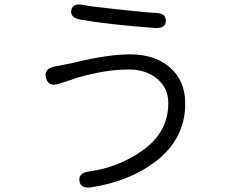

<svg xmlns="http://www.w3.org/2000/svg" viewBox="-20 -790 1040 851"><path d="M385 40Q337 47 332 12Q327 -24 375 -30Q502 -47 609 -121Q726 -202 726 -334Q726 -399 677 -440.5Q628 -482 550 -482Q447 -482 321 -445Q298 -438 276 -430L242 -419Q195 -403 184 -444Q173 -486 222 -495L273 -505Q296 -509 319 -515Q461 -549 557 -549Q665 -549 731 -493Q801 -434 801 -331Q801 -176 672 -76Q555 14 385 40ZM715 -697Q714 -663 666 -666Q454 -682 337 -703Q290 -711 296 -745Q303 -778 350 -768Q379 -761 516 -747Q645 -733 668 -733Q717 -732 715 -697Z"/></svg>

Font: Resource Han Rounded KR Normal
Style: Regular
Weight: 350
Designer: Cyano Hao (round all glyphs); Ryoko NISHIZUKA 西塚涼子 (kana, bopomofo & ideographs); Paul D. Hunt (Latin, Greek & Cyrillic)
Foundry: Cyano Hao
Version: 0.990